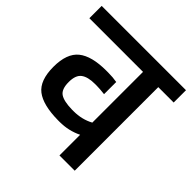

<svg xmlns="http://www.w3.org/2000/svg" viewBox="-185 -790 926 926"><g transform="rotate(45 277.5 -327.0)"><path d="M-10 -654H565V-570H460V0H356V-141Q303 -115 242 -115H231Q128 -116 80.5 -152.5Q33 -189 33 -282Q33 -373 80 -411Q127 -449 227 -449H239Q272 -449 299 -444V-361Q265 -365 245 -365H233Q185 -365 161 -347Q137 -329 137 -282Q137 -233 161.5 -216.5Q186 -200 242 -199H253Q310 -199 356 -224V-570H-10Z"/></g></svg>

Font: Biryani DemiBold
Style: Regular
Weight: 600
Designer: Dan Reynolds and Mathieu Réguer
Foundry: Dan Reynolds and Mathieu Réguer
Version: Version 1.003;PS 001.003;hotconv 1.0.70;makeotf.lib2.5.58329